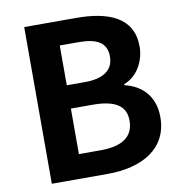

<svg xmlns="http://www.w3.org/2000/svg" viewBox="-82 -817 845 893"><g transform="rotate(-10 340.5 -370.0)"><path d="M91 0H355C518 0 642 -69 642 -218C642 -318 583 -374 503 -393V-398C566 -420 604 -490 604 -558C604 -696 488 -740 336 -740H91ZM239 -439V-627H327C416 -627 460 -601 460 -536C460 -477 419 -439 325 -439ZM239 -114V-329H342C444 -329 498 -299 498 -227C498 -150 443 -114 342 -114Z"/></g></svg>

Font: Noto Sans Japanese Bold
Style: Bold
Weight: 700
Designer: Ryoko NISHIZUKA (kana & ideographs); Paul D. Hunt (Latin, Greek & Cyrillic); Wenlong ZHANG (bopomofo); Sandoll Communica
Foundry: Adobe Systems Incorporated
Version: Version 1.000;PS 1;hotconv 1.0.78;makeotf.lib2.5.61930